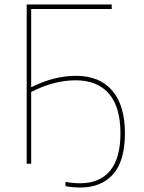

<svg xmlns="http://www.w3.org/2000/svg" viewBox="-20 -730 642 856"><path d="M318 -392Q424 -392 480.5 -326Q537 -260 537 -136Q537 -13 484.5 46.5Q432 106 338 106Q306 106 272 100V81Q306 87 337 87Q425 87 471 31Q517 -25 517 -136Q517 -253 465.5 -312.5Q414 -372 317 -372Q221 -372 119 -320V0H99V-710H478V-690H119V-341Q221 -392 318 -392Z"/></svg>

Font: Raleway-v4020 Thin
Style: Regular
Weight: 250
Designer: Matt McInerney, Pablo Impallari, Rodrigo Fuenzalida
Foundry: Matt McInerney, Pablo Impallari, Rodrigo Fuenzalida
Version: Version 4.020;PS 004.020;hotconv 1.0.88;makeotf.lib2.5.64775